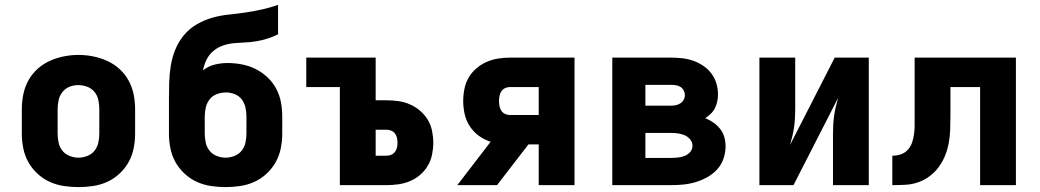

<svg xmlns="http://www.w3.org/2000/svg" viewBox="-20 -755 4240 783"><path d="M300 8Q270 8 240 3.5Q210 -1 182.5 -13.5Q155 -26 132.5 -47Q110 -68 95.5 -94Q81 -120 75 -150Q69 -180 69 -210V-310Q69 -340 75 -370Q81 -400 95.5 -426.5Q110 -453 132.5 -473.5Q155 -494 182.5 -506.5Q210 -519 240 -525Q270 -531 300 -531Q330 -531 360 -525Q390 -519 417.5 -506.5Q445 -494 467.5 -473.5Q490 -453 504.5 -426.5Q519 -400 525 -370Q531 -340 531 -310V-210Q531 -180 525 -150Q519 -120 504.5 -94Q490 -68 467.5 -47Q445 -26 417.5 -13.5Q390 -1 360 3.5Q330 8 300 8ZM300 -112Q318 -112 336 -119Q354 -126 365.5 -140.5Q377 -155 381 -173.5Q385 -192 385 -210V-310Q385 -329 381 -347.5Q377 -366 365 -380.5Q353 -395 335 -401.5Q317 -408 299 -408Q280 -408 263 -401Q246 -394 234.5 -379.5Q223 -365 219 -346.5Q215 -328 215 -310V-210Q215 -192 219 -173.5Q223 -155 234.5 -140.5Q246 -126 264 -119Q282 -112 300 -112Z M900 8Q870 8 840 3.5Q810 -1 782.5 -13.5Q755 -26 732.5 -47Q710 -68 695.5 -94Q681 -120 675 -150Q669 -180 669 -210V-280Q669 -298 669 -315.5Q669 -333 669 -351Q669 -385 670 -419Q671 -453 676.5 -487Q682 -521 695 -553Q708 -585 730 -611.5Q752 -638 782 -655.5Q812 -673 845 -682.5Q878 -692 912.5 -695.5Q947 -699 981 -704Q1015 -709 1048.5 -716.5Q1082 -724 1114 -735V-615Q1094 -605 1072 -598Q1050 -591 1027 -587Q1004 -583 981 -582Q958 -581 935 -579Q912 -577 890 -569.5Q868 -562 850.5 -547.5Q833 -533 822.5 -512Q812 -491 808 -468Q829 -485 855 -491.5Q881 -498 907 -498Q937 -498 966 -492.5Q995 -487 1021.5 -474Q1048 -461 1070 -440.5Q1092 -420 1106 -394Q1120 -368 1125.5 -339Q1131 -310 1131 -280V-210Q1131 -180 1125 -150Q1119 -120 1104.5 -94Q1090 -68 1067.5 -47Q1045 -26 1017.5 -13.5Q990 -1 960 3.5Q930 8 900 8ZM900 -112Q918 -112 936 -119Q954 -126 965.5 -140.5Q977 -155 981 -173.5Q985 -192 985 -210V-280Q985 -298 981 -316.5Q977 -335 966 -349.5Q955 -364 937.5 -371Q920 -378 902 -378Q883 -378 865 -371.5Q847 -365 835.5 -350.5Q824 -336 819.5 -317.5Q815 -299 815 -280V-210Q815 -192 819 -173.5Q823 -155 834.5 -140.5Q846 -126 864 -119Q882 -112 900 -112Z M1366 0V-400H1229V-520H1512V-346H1557Q1581 -346 1605.5 -342.5Q1630 -339 1652.5 -329Q1675 -319 1693.5 -303Q1712 -287 1724.5 -266.5Q1737 -246 1742 -221.5Q1747 -197 1747 -173Q1747 -149 1742 -124.5Q1737 -100 1724.5 -79Q1712 -58 1693.5 -42Q1675 -26 1652.5 -16.5Q1630 -7 1605.5 -3.5Q1581 0 1557 0ZM1557 -120Q1567 -120 1576 -124Q1585 -128 1591 -136Q1597 -144 1599 -153.5Q1601 -163 1601 -173Q1601 -183 1599 -192.5Q1597 -202 1591 -210Q1585 -218 1576 -222Q1567 -226 1557 -226H1512V-120Z M1845 0 1981 -177Q1955 -185 1933 -201Q1911 -217 1896 -240Q1881 -263 1875 -289.5Q1869 -316 1869 -343Q1869 -368 1874 -392.5Q1879 -417 1891 -438Q1903 -459 1922 -475.5Q1941 -492 1963.5 -502Q1986 -512 2010 -516Q2034 -520 2059 -520H2323V0H2177V-166H2135L2007 0ZM2059 -286H2177V-400H2059Q2049 -400 2039.5 -395.5Q2030 -391 2024.5 -382.5Q2019 -374 2017 -363.5Q2015 -353 2015 -343Q2015 -333 2017 -322.5Q2019 -312 2024.5 -303.5Q2030 -295 2039.5 -290.5Q2049 -286 2059 -286Z M2477 0V-520H2716Q2739 -520 2762 -517.5Q2785 -515 2806.5 -507.5Q2828 -500 2847.5 -487Q2867 -474 2881 -455.5Q2895 -437 2901.5 -415Q2908 -393 2908 -370Q2908 -355 2905 -341Q2902 -327 2895.5 -314Q2889 -301 2878.5 -291Q2868 -281 2856 -273Q2874 -266 2889.5 -255Q2905 -244 2917 -229Q2929 -214 2934 -195.5Q2939 -177 2939 -158Q2939 -133 2930.5 -108Q2922 -83 2904.5 -64Q2887 -45 2864.5 -32.5Q2842 -20 2817.5 -12.5Q2793 -5 2767.5 -2.5Q2742 0 2716 0ZM2612 -324H2716Q2726 -324 2736 -326Q2746 -328 2754.5 -333.5Q2763 -339 2768 -348Q2773 -357 2773 -367Q2773 -377 2768 -386.5Q2763 -396 2754.5 -401Q2746 -406 2736 -407.5Q2726 -409 2716 -409H2612ZM2612 -111H2716Q2730 -111 2744 -112.5Q2758 -114 2771.5 -119Q2785 -124 2794.5 -135Q2804 -146 2804 -161Q2804 -175 2794.5 -186.5Q2785 -198 2772 -203.5Q2759 -209 2744.5 -211Q2730 -213 2716 -213H2612Z M3077 0V-520H3223V-312Q3223 -293 3222 -274.5Q3221 -256 3218.5 -237.5Q3216 -219 3211.5 -200.5Q3207 -182 3202 -164L3384 -520H3523V0H3377V-208Q3377 -227 3378 -245.5Q3379 -264 3381.5 -282.5Q3384 -301 3388.5 -319.5Q3393 -338 3398 -356L3216 0Z M3619 0V-120Q3637 -120 3653.5 -125.5Q3670 -131 3682 -144Q3694 -157 3699.5 -173.5Q3705 -190 3707.5 -207.5Q3710 -225 3710 -242Q3710 -259 3710 -277V-278Q3710 -278 3710 -278.5Q3710 -279 3710 -280V-520H4123V0H3977V-400H3856V-281Q3856 -254 3855 -227Q3854 -200 3849.5 -174Q3845 -148 3835 -122.5Q3825 -97 3809.5 -75.5Q3794 -54 3772.5 -37.5Q3751 -21 3725.5 -12Q3700 -3 3673 -1.5Q3646 0 3619 0Z"/></svg>

Font: Iosevka Custom Heavy Extended
Style: Regular
Weight: 900
Width: 7
Monospace: yes
Designer: Belleve Invis
Foundry: Belleve Invis
Version: Version 11.2.4; ttfautohint (v1.8.4)